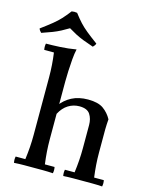

<svg xmlns="http://www.w3.org/2000/svg" viewBox="-159 -1003 869 1092"><g transform="rotate(15 275.5 -457.0)"><path d="M260 -35Q264 -17 260 2Q229 0 202 0Q175 0 146 0Q117 0 89.5 0Q62 0 31 2Q27 -17 31 -35H88Q93 -73 95.5 -108Q98 -143 98 -180V-520Q98 -592 88 -663H31Q27 -682 31 -700Q66 -700 114 -702.5Q162 -705 208 -713Q202 -688 199 -652.5Q196 -617 194.5 -581Q193 -545 193 -520V-180Q193 -143 195.5 -108Q198 -73 203 -35ZM321 2Q317 -17 321 -35H378Q383 -73 385.5 -108Q388 -143 388 -180V-316Q388 -353 371 -379Q354 -405 308 -405Q273 -405 243 -386.5Q213 -368 193 -330L183 -375Q210 -413 250.5 -434Q291 -455 346 -455Q405 -455 436 -433Q467 -411 486 -376Q485 -361 484 -346Q483 -331 483 -316V-180Q483 -143 485.5 -108Q488 -73 493 -35H550Q554 -17 550 2Q519 0 492 0Q465 0 436 0Q407 0 379.5 0Q352 0 321 2ZM293 -752Q257 -764 231.5 -774Q206 -784 185 -795Q164 -806 141 -820Q118 -806 97 -795Q76 -784 50.5 -774Q25 -764 -11 -752Q-22 -762 -26 -774Q16 -805 40.5 -825Q65 -845 83.5 -865Q102 -885 125 -915Q141 -918 157 -915Q180 -885 198.5 -865Q217 -845 241.5 -825Q266 -805 308 -774Q304 -762 293 -752Z"/></g></svg>

Font: Poltawski Nowy
Style: Regular
Weight: 400
Designer: Adam Pótawski, Mateusz Machalski, Borys Kosmynka, Ania Wieluska
Foundry: Capitalics.wtf
Version: Version 1.001;gftools[0.9.25]